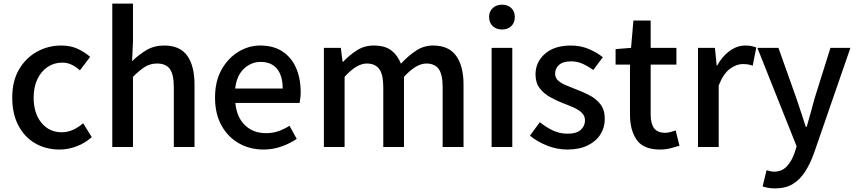

<svg xmlns="http://www.w3.org/2000/svg" viewBox="-20 -817 4759 1067"><path d="M311 14Q236 14 176.5 -20Q117 -54 82.5 -119Q48 -184 48 -275Q48 -367 86 -431.5Q124 -496 186 -530Q248 -564 320 -564Q373 -564 412 -545.5Q451 -527 481 -501L424 -426Q402 -446 378 -457.5Q354 -469 326 -469Q280 -469 244 -444.5Q208 -420 187.5 -376.5Q167 -333 167 -275Q167 -187 210.5 -134.5Q254 -82 322 -82Q357 -82 387 -96Q417 -110 442 -132L490 -55Q452 -21 405 -3.5Q358 14 311 14Z M604 0V-797H719V-586L714 -477Q750 -512 793 -538Q836 -564 892 -564Q980 -564 1020.5 -507.5Q1061 -451 1061 -346V0H946V-332Q946 -403 924 -433.5Q902 -464 853 -464Q815 -464 785.5 -445.5Q756 -427 719 -390V0Z M1444 14Q1369 14 1308 -20.5Q1247 -55 1211 -119.5Q1175 -184 1175 -275Q1175 -365 1211 -429.5Q1247 -494 1304.5 -529Q1362 -564 1426 -564Q1499 -564 1549 -531.5Q1599 -499 1625 -440.5Q1651 -382 1651 -304Q1651 -287 1649 -271.5Q1647 -256 1645 -245H1288Q1295 -166 1341 -121.5Q1387 -77 1458 -77Q1495 -77 1527 -88Q1559 -99 1589 -118L1629 -45Q1592 -20 1544.5 -3Q1497 14 1444 14ZM1287 -325H1551Q1551 -396 1519.5 -434.5Q1488 -473 1428 -473Q1376 -473 1335.5 -435Q1295 -397 1287 -325Z M1780 0V-551H1874L1884 -473H1886Q1922 -511 1963.5 -537.5Q2005 -564 2057 -564Q2119 -564 2154.5 -537Q2190 -510 2208 -463Q2249 -507 2292 -535.5Q2335 -564 2387 -564Q2473 -564 2514.5 -507.5Q2556 -451 2556 -346V0H2440V-332Q2440 -403 2418 -433.5Q2396 -464 2349 -464Q2293 -464 2225 -390V0H2110V-332Q2110 -403 2087.5 -433.5Q2065 -464 2018 -464Q1962 -464 1895 -390V0Z M2712 0V-551H2827V0ZM2770 -653Q2738 -653 2718 -672Q2698 -691 2698 -723Q2698 -753 2718 -772Q2738 -791 2770 -791Q2802 -791 2821.5 -772Q2841 -753 2841 -723Q2841 -691 2821.5 -672Q2802 -653 2770 -653Z M3132 14Q3075 14 3020 -8Q2965 -30 2925 -63L2980 -138Q3016 -109 3053.5 -91.5Q3091 -74 3135 -74Q3184 -74 3207.5 -95.5Q3231 -117 3231 -148Q3231 -173 3213.5 -190Q3196 -207 3168 -219.5Q3140 -232 3110 -243Q3074 -257 3038.5 -276.5Q3003 -296 2979.5 -326.5Q2956 -357 2956 -403Q2956 -472 3008.5 -518Q3061 -564 3152 -564Q3207 -564 3252.5 -544.5Q3298 -525 3330 -499L3277 -428Q3248 -449 3218 -462.5Q3188 -476 3155 -476Q3109 -476 3087 -456.5Q3065 -437 3065 -408Q3065 -385 3081 -370Q3097 -355 3123.5 -344Q3150 -333 3180 -321Q3218 -307 3255 -288Q3292 -269 3316.5 -238Q3341 -207 3341 -155Q3341 -109 3317 -70.5Q3293 -32 3246.5 -9Q3200 14 3132 14Z M3648 14Q3556 14 3518.5 -39.5Q3481 -93 3481 -180V-458H3401V-544L3487 -551L3500 -703H3596V-551H3739V-458H3596V-179Q3596 -130 3615 -104.5Q3634 -79 3677 -79Q3691 -79 3707 -83.5Q3723 -88 3735 -92L3756 -7Q3734 0 3706 7Q3678 14 3648 14Z M3859 0V-551H3953L3963 -452H3965Q3994 -505 4035.5 -534.5Q4077 -564 4122 -564Q4142 -564 4156 -561Q4170 -558 4183 -553L4163 -452Q4148 -457 4136 -459Q4124 -461 4107 -461Q4073 -461 4036.5 -434.5Q4000 -408 3974 -342V0Z M4288 230Q4266 230 4249 227Q4232 224 4218 219L4240 129Q4248 131 4259 134Q4270 137 4281 137Q4325 137 4352.5 107.5Q4380 78 4395 34L4407 -4L4189 -551H4306L4407 -267Q4420 -230 4432.5 -190.5Q4445 -151 4458 -112H4463Q4474 -150 4485 -190Q4496 -230 4506 -267L4595 -551H4706L4504 33Q4483 92 4454.5 136.5Q4426 181 4386 205.5Q4346 230 4288 230Z"/></svg>

Font: Source Han Sans Medium
Style: Regular
Weight: 500
Designer: Ryoko NISHIZUKA Ë•øÂ°öÊ∂ºÂ≠ê (kana, bopomofo & ideographs); Paul D. Hunt (Latin, Greek & Cyrillic); Sandoll Communicatio
Foundry: Adobe
Version: Version 2.004;hotconv 1.0.118;makeotfexe 2.5.65603